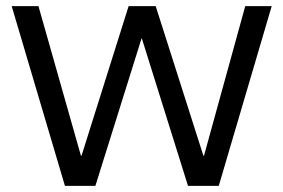

<svg xmlns="http://www.w3.org/2000/svg" viewBox="-20 -604 921 624"><path d="M191 0H290L440 -479H441L591 0H691L863 -584H777L643 -98H641L486 -584H398L245 -98H243L105 -584H18Z"/></svg>

Font: Saira UNSAM SC
Style: Regular
Weight: 400
Designer: Hector Gatti with collaboration of the Omnibus-Type team
Foundry: Omnibus-Type
Version: Version 1.072;PS 001.072;hotconv 1.0.88;makeotf.lib2.5.64775